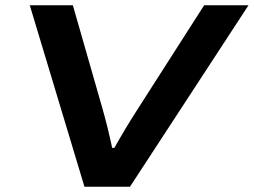

<svg xmlns="http://www.w3.org/2000/svg" viewBox="-20 -707 961 727"><path d="M299.8 0 92.8 -687H255.9L367.2 -298.8Q387.2 -229 404.8 -147H413.1Q452.6 -218.3 503.9 -297.9L752.9 -687H920.9L472.2 0Z"/></svg>

Font: Archivo Expanded SemiBold
Style: Italic
Weight: 600
Width: 7
Italic angle: -10°
Designer: Hector Gatti
Foundry: Omnibus-Type
Version: Version 2.001